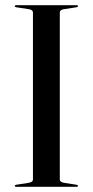

<svg xmlns="http://www.w3.org/2000/svg" viewBox="-20 -720 358 740"><path d="M210.5 -29Q210.5 -23 215 -19.8Q219.5 -16.5 229 -15L274.5 -8Q280.5 -7 280.5 -4Q280.5 -2 279 -1Q277.5 0 275 0H42.5Q40 0 38.5 -1Q37 -2 37 -4Q37 -7 43 -8L88.5 -15Q98 -16.5 102.5 -19.8Q107 -23 107 -29V-671Q107 -677 102.5 -680.5Q98 -684 88.5 -685L43 -692Q37 -692.5 37 -696Q37 -698 38.5 -699Q40 -700 42.5 -700H275Q277.5 -700 279 -699Q280.5 -698 280.5 -696Q280.5 -692.5 274.5 -692L229 -685Q219.5 -684 215 -680.5Q210.5 -677 210.5 -671Z"/></svg>

Font: Fraunces 96pt
Style: Regular
Weight: 400
Version: Version 1.000;[b76b70a41]